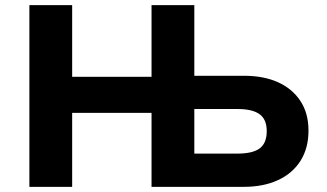

<svg xmlns="http://www.w3.org/2000/svg" viewBox="-20 -725 1269 745"><path d="M94 0V-705H260V-427H568V-705H734V-431H926Q1003 -431 1058.5 -406Q1114 -381 1145.5 -333.5Q1177 -286 1177 -218Q1177 -150 1146 -101Q1115 -52 1058.5 -26Q1002 0 926 0H568V-287H260V0ZM734 -129H901Q961 -129 988 -149.5Q1015 -170 1015 -216Q1015 -262 987 -282Q959 -302 902 -302H734Z"/></svg>

Font: Nunito Sans 6pt ExtraBold
Style: Regular
Weight: 800
Version: Version 3.101;gftools[0.9.27]